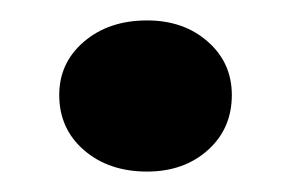

<svg xmlns="http://www.w3.org/2000/svg" viewBox="-20 -373 290 188"><path d="M124 -205Q86.5 -205 62.2 -226Q38 -247 38 -280Q38 -311.5 62.2 -332.2Q86.5 -353 124 -353Q160 -353 183.5 -332.2Q207 -311.5 207 -280Q207 -247 183.5 -226Q160 -205 124 -205Z"/></svg>

Font: Junction
Style: Bold
Weight: 700
Designer: Caroline Hadilaksono
Foundry: Caroline Hadilaksono, Tyler Finck, The League of Moveable Type
Version: Version 2.000; ttfautohint (v1.8.3)